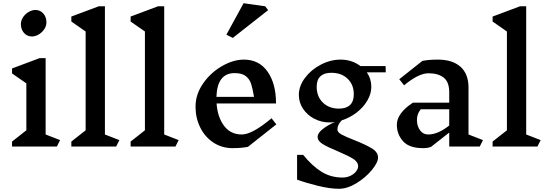

<svg xmlns="http://www.w3.org/2000/svg" viewBox="-20 -912 3420 1195"><path d="M334 0H55V-31L144 -101V-393L55 -455V-486L226 -550H264V-75L354 -40ZM269 -773Q269 -750 255 -729.5Q241 -709 220 -697Q199 -685 179 -685Q149 -685 129.5 -707Q110 -729 110 -762Q110 -785 124 -805.5Q138 -826 159 -838Q180 -850 200 -850Q230 -850 249.5 -828Q269 -806 269 -773Z M703 0H424V-31L513 -101V-716L424 -778V-809L595 -873H633V-75L723 -40Z M1072 0H793V-31L882 -101V-716L793 -778V-809L964 -873H1002V-75L1092 -40Z M1523 2Q1483 10 1427 10Q1361 10 1308.5 -24.5Q1256 -59 1226.5 -118Q1197 -177 1197 -248Q1197 -325 1244 -392.5Q1291 -460 1361.5 -500.5Q1432 -541 1498 -541Q1593 -541 1645.5 -466Q1698 -391 1698 -268H1328Q1334 -183 1374.5 -129Q1415 -75 1485 -75Q1550 -75 1670 -176L1700 -138ZM1327 -309H1561Q1552 -363 1542.5 -391.5Q1533 -420 1509.5 -438.5Q1486 -457 1440 -457Q1332 -457 1327 -309ZM1649 -849 1429 -676 1389 -696 1496 -892 1630 -873Z M2263 -462Q2291 -422 2291 -372Q2291 -328 2266 -285.5Q2241 -243 2199 -211Q2157 -179 2107 -163Q2080 -136 2080 -106Q2080 -89 2106.5 -74.5Q2133 -60 2185 -40Q2256 -12 2294.5 11.5Q2333 35 2333 69Q2333 99 2294.5 146Q2256 193 2199 228Q2142 263 2089 263Q2033 263 1956.5 244Q1880 225 1829 206V52H1867Q1923 121 1981 157Q2039 193 2112 193Q2139 193 2161.5 182Q2184 171 2196.5 154.5Q2209 138 2209 123Q2209 96 2178 76.5Q2147 57 2081 29Q2018 3 1987.5 -16Q1957 -35 1957 -60Q1957 -84 1989 -109Q2021 -134 2065 -153Q2049 -150 2032 -150Q1979 -150 1935 -173.5Q1891 -197 1865.5 -236Q1840 -275 1840 -321Q1840 -376 1878 -427Q1916 -478 1976.5 -509.5Q2037 -541 2100 -541Q2170 -541 2223 -501H2380L2381 -462ZM2182 -325Q2182 -385 2143.5 -422Q2105 -459 2042 -459Q1998 -459 1974.5 -437.5Q1951 -416 1951 -372Q1951 -311 1989.5 -273.5Q2028 -236 2090 -236Q2135 -236 2158.5 -258.5Q2182 -281 2182 -325Z M2966 0H2776V-87L2663 2Q2643 10 2613 10Q2527 10 2488.5 -33Q2450 -76 2450 -136Q2450 -172 2476 -207Q2502 -242 2550 -273H2776V-337Q2776 -402 2741.5 -429Q2707 -456 2647 -456Q2585 -456 2495 -381L2465 -419L2609 -533Q2649 -541 2705 -541Q2796 -541 2846 -496.5Q2896 -452 2896 -367V-75L2986 -40ZM2776 -131V-232H2599Q2586 -216 2580.5 -200Q2575 -184 2575 -165Q2575 -128 2594 -101.5Q2613 -75 2645 -75Q2706 -75 2776 -131Z M3325 0H3046V-31L3135 -101V-716L3046 -778V-809L3217 -873H3255V-75L3345 -40Z"/></svg>

Font: Inknut Antiqua
Style: Regular
Weight: 400
Designer: Claus Eggers Sørensen
Foundry: Claus Eggers Sørensen
Version: Version 1.003; ttfautohint (v1.8.2) -l 8 -r 50 -G 200 -x 14 